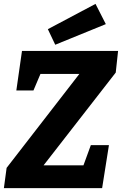

<svg xmlns="http://www.w3.org/2000/svg" viewBox="-25 -967 627 987"><path d="M500 0 535 -221H442L404 -117H199L570 -594L582 -705H88L59 -502H147L183 -587H383L9 -104L-5 0ZM519 -843 466 -947 221 -817 259 -737Z"/></svg>

Font: Bitter
Style: Bold Italic
Weight: 700
Designer: Sol Matas
Foundry: Sol Matas
Version: Version 1.002